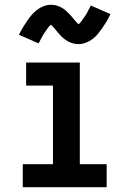

<svg xmlns="http://www.w3.org/2000/svg" viewBox="-20 -781 540 801"><path d="M75 0V-96H201V-424H89V-520H313V-96H425V0ZM307 -597Q302 -597 297.5 -597.5Q293 -598 288.5 -599Q284 -600 279.5 -601.5Q275 -603 270.5 -605Q266 -607 262 -609.5Q258 -612 254 -614.5Q250 -617 246.5 -620Q243 -623 239 -626.5Q235 -630 232 -633.5Q229 -637 226 -640.5Q223 -644 220.5 -646.5Q218 -649 214.5 -654Q211 -659 207 -663Q203 -667 200 -670.5Q197 -674 193 -677.5Q189 -681 189 -682H196Q196 -681 193 -678.5Q190 -676 186.5 -672.5Q183 -669 182 -667.5Q181 -666 179.5 -664Q178 -662 176.5 -660Q175 -658 173.5 -655.5Q172 -653 170 -650.5Q168 -648 166 -645Q164 -642 162 -638.5Q160 -635 158 -631.5Q156 -628 154 -624.5Q152 -621 150 -617Q148 -613 145.5 -608.5Q143 -604 141 -600L59 -636Q68 -654 77 -669Q86 -684 94.5 -696Q103 -708 112 -718.5Q121 -729 133.5 -739Q146 -749 161.5 -755Q177 -761 193 -761Q198 -761 202.5 -760.5Q207 -760 211.5 -759Q216 -758 220.5 -756.5Q225 -755 229.5 -753Q234 -751 238 -748.5Q242 -746 246 -743.5Q250 -741 253.5 -737.5Q257 -734 261 -730.5Q265 -727 268 -724Q271 -721 274 -717.5Q277 -714 279.5 -711.5Q282 -709 285.5 -704Q289 -699 293 -695Q297 -691 300 -687.5Q303 -684 307 -680.5Q311 -677 311 -676H304Q304 -677 307 -679Q310 -681 313.5 -685Q317 -689 318 -690.5Q319 -692 320.5 -693.5Q322 -695 323.5 -697.5Q325 -700 326.5 -702.5Q328 -705 330 -707.5Q332 -710 334 -713Q336 -716 338 -719Q340 -722 342 -725.5Q344 -729 346 -733Q348 -737 350 -741Q352 -745 354.5 -749Q357 -753 359 -758L441 -722Q432 -704 423 -689Q414 -674 405.5 -662Q397 -650 388 -639Q379 -628 366.5 -618.5Q354 -609 338.5 -603Q323 -597 307 -597Z"/></svg>

Font: Iosevka
Style: Bold
Weight: 700
Monospace: yes
Designer: Belleve Invis
Foundry: Belleve Invis
Version: Version 32.5.0; ttfautohint (v1.8.4)